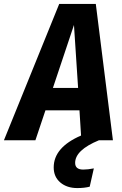

<svg xmlns="http://www.w3.org/2000/svg" viewBox="-68 -713 621 976"><path d="M314 115Q314 149 355 149Q379 149 409 143L388 236Q361 243 325 243Q272 243 238.5 214.5Q205 186 205 138Q205 36 344 -24L336 -152H163L112 0H-48L233 -693H419L506 0H435Q314 50 314 115ZM201 -266H329L308 -586Z"/></svg>

Font: Fira Sans Condensed
Style: Bold Italic
Weight: 700
Width: 3
Italic angle: -8°
Designer: Carrois Corporate & Edenspiekermann AG
Foundry: Carrois Corporate GbR & Edenspiekermann AG
Version: Version 4.203